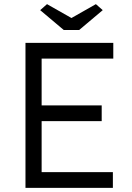

<svg xmlns="http://www.w3.org/2000/svg" viewBox="-20 -907 639 927"><path d="M103 0V-700H527V-624H181V-398H471V-322H181V-76H525V0ZM288 -762 174 -858 207 -887 325 -820 443 -887 476 -858 362 -762Z"/></svg>

Font: Lexend Deca Light
Style: Regular
Weight: 300
Designer: Bonnie Shaver-Troup, Thomas Jockin
Foundry: Lexend
Version: Version 1.008; ttfautohint (v1.8.4.7-5d5b)